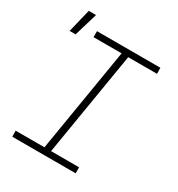

<svg xmlns="http://www.w3.org/2000/svg" viewBox="-189 -932 979 1055"><g transform="rotate(30 300.0 -404.5)"><path d="M449 0H47L46 -38H229L338 -697H160V-735H562L563 -697H380L271 -38H449ZM29 -661 65 -809H111L67 -661Z"/></g></svg>

Font: Iosevka XLt Ex Obl
Style: Regular
Weight: 200
Width: 7
Italic angle: -9°
Monospace: yes
Designer: Belleve Invis
Foundry: Belleve Invis
Version: Version 32.5.0; ttfautohint (v1.8.4)